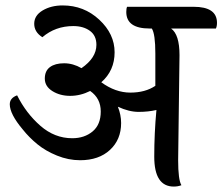

<svg xmlns="http://www.w3.org/2000/svg" viewBox="-20 -681 819 707"><path d="M641 -478 636 -91Q636 -19 648 1Q635 6 620 6Q548 6 548 -104Q548 -190 556 -276Q526 -269 490.5 -269Q455 -269 414 -288Q426 -258 426 -228Q426 -167 385 -129Q344 -91 275 -91Q232 -91 190 -108Q148 -125 117.5 -150Q87 -175 64 -204Q16 -261 16 -297Q16 -320 43 -330Q76 -264 128.5 -218Q181 -172 246 -172Q291 -172 321 -197Q351 -222 351 -270.5Q351 -319 312 -346Q276 -328 238.5 -328Q201 -328 173 -345.5Q145 -363 145 -391.5Q145 -420 164 -434Q183 -448 216 -448Q249 -448 280 -430Q335 -468 335 -516Q335 -550 311 -567.5Q287 -585 250 -585Q184 -585 136 -544Q106 -563 106 -593.5Q106 -624 137 -642.5Q168 -661 211 -661Q289 -661 345.5 -608.5Q402 -556 402 -488.5Q402 -421 353 -378Q405 -340 460 -340Q515 -340 552 -365V-484Q552 -556 539 -576H531Q445 -576 445 -637Q445 -650 448 -656H693Q779 -656 779 -597Q779 -584 775 -576H610Q641 -554 641 -478Z"/></svg>

Font: Laila Medium
Style: Regular
Weight: 500
Designer: Hitesh Malaviya
Foundry: Indian Type Foundry
Version: Version 1.302;PS 1.0;hotconv 1.0.78;makeotf.lib2.5.61930; tt